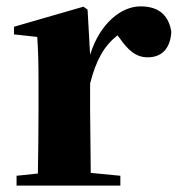

<svg xmlns="http://www.w3.org/2000/svg" viewBox="-20 -583 560 603"><path d="M263 -321C282 -395 307 -439 349 -472L356 -463C382 -426 406 -403 444 -403C494 -403 516 -438 518 -484C508 -544 469 -563 421 -563C362 -563 294 -511 263 -411L255 -553L242 -562L24 -499V-475L97 -467C100 -419 101 -387 101 -321V-238C101 -182 100 -96 99 -38L32 -31V0H358V-31L265 -40L263 -238Z"/></svg>

Font: GenKiMin2 TW H
Style: Regular
Weight: 900
Version: Version 2.100;PS 2.1;hotconv 16.6.51;makeotf.lib2.5.65220 DE